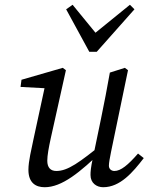

<svg xmlns="http://www.w3.org/2000/svg" viewBox="-20 -771 622 804"><path d="M167 13C239 13 314 -48 413 -144V-172C313 -91 264 -55 216 -55C192 -55 178 -69 178 -98C178 -120 184 -153 193 -194L256 -477L243 -487L70 -437L66 -407L178 -401L171 -423L120 -187C112 -147 99 -97 99 -60C99 -5 130 13 167 13ZM412 13C483 13 536 -49 582 -109L558 -128C516 -80 486 -55 459 -55C447 -55 436 -63 436 -77C436 -89 440 -110 445 -135L516 -477L503 -487L440 -467C429 -403 416 -338 403 -274L369 -110C360 -69 359 -52 359 -38C359 -4 385 13 412 13ZM284 -751 257 -732 354 -554H385L543 -732L524 -751L354 -613H397L284 -751Z"/></svg>

Font: Source Serif Variable
Style: Italic
Weight: 389
Italic angle: -12°
Designer: Frank Grießhammer
Foundry: Adobe Systems Incorporated
Version: Version 3.001;hotconv 1.0.111;makeotfexe 2.5.65597